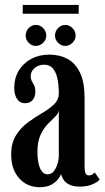

<svg xmlns="http://www.w3.org/2000/svg" viewBox="-20 -752 426 782"><path d="M140.5 10.5Q108.5 10.5 82.5 -5.2Q56.5 -21 41 -50.8Q25.5 -80.5 25.5 -122Q25.5 -169.5 45 -200.8Q64.5 -232 93.5 -253.2Q122.5 -274.5 151.2 -291.2Q180 -308 199.8 -326.8Q219.5 -345.5 219.5 -372Q219.5 -408.5 213.2 -434.8Q207 -461 194 -474.8Q181 -488.5 160.5 -488.5Q136 -488.5 120.5 -474.5Q105 -460.5 105 -442Q105 -429.5 110 -421Q115 -412.5 119.5 -403.5Q124 -394.5 124 -378.5Q124 -357 112.5 -344.2Q101 -331.5 81.5 -331.5Q61.5 -331.5 49.8 -348.5Q38 -365.5 38 -395Q38 -433.5 56.2 -464Q74.5 -494.5 106.8 -512Q139 -529.5 181 -529.5Q223 -529.5 255.5 -511.8Q288 -494 306.2 -455.2Q324.5 -416.5 324.5 -353V-77.5Q324.5 -53.5 328.8 -45.5Q333 -37.5 342 -37.5Q351 -37.5 357 -42Q363 -46.5 366 -49.5L386 -21Q378 -10.5 356.5 -1.2Q335 8 306.5 8Q278.5 8 262.2 -0.2Q246 -8.5 238.5 -20.5Q231 -32.5 228.5 -43Q226.5 -36 217.2 -23.2Q208 -10.5 189.5 0Q171 10.5 140.5 10.5ZM174 -42Q188.5 -42 198.5 -54Q208.5 -66 214 -84Q219.5 -102 219.5 -118.5V-303Q217.5 -289 204.2 -276.2Q191 -263.5 174.5 -246.8Q158 -230 145.2 -203Q132.5 -176 132.5 -134Q132.5 -88.5 143.8 -65.2Q155 -42 174 -42ZM246 -565Q229 -565 216.5 -577.8Q204 -590.5 204 -607Q204 -624.5 216.5 -637.5Q229 -650.5 246 -650.5Q262.5 -650.5 275.2 -637.5Q288 -624.5 288 -607Q288 -590.5 275.2 -577.8Q262.5 -565 246 -565ZM125.5 -565Q109 -565 96.8 -577.8Q84.5 -590.5 84.5 -607Q84.5 -624.5 96.8 -637.5Q109 -650.5 125.5 -650.5Q143 -650.5 155.8 -637.5Q168.5 -624.5 168.5 -607Q168.5 -590.5 155.8 -577.8Q143 -565 125.5 -565ZM72.5 -696V-732H300.5V-696Z"/></svg>

Font: Imbue Thin 10pt SemiBold
Style: Regular
Weight: 600
Version: Version 1.102